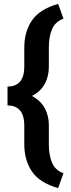

<svg xmlns="http://www.w3.org/2000/svg" viewBox="-20 -800 369 996"><path d="M309.1 98.6 281.7 175.8Q186.5 148.9 146.2 90.3Q106 31.7 106 -51.8V-150.9Q106 -199.2 84.7 -226.1Q63.5 -252.9 19 -252.9V-351.1Q63.5 -351.1 84.7 -377.7Q106 -404.3 106 -453.6V-552.7Q106 -636.2 146.2 -694.6Q186.5 -752.9 281.7 -779.8L309.1 -703.1Q267.1 -688 250.2 -649.2Q233.4 -610.4 233.4 -552.7V-453.6Q233.4 -402.8 211.4 -363.5Q189.5 -324.2 145.5 -302.2Q189.5 -279.3 211.4 -240Q233.4 -200.7 233.4 -150.9V-51.8Q233.4 5.9 250.2 44.7Q267.1 83.5 309.1 98.6Z"/></svg>

Font: Suwannaphum
Style: Bold
Weight: 700
Designer: Danh Hong
Version: Version 8.002; ttfautohint (v1.8.3)